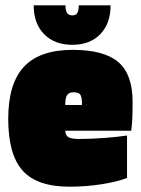

<svg xmlns="http://www.w3.org/2000/svg" viewBox="-20 -692 532 724"><path d="M459 -181V-21Q424 -7 364.5 2.5Q305 12 242 12Q120 12 65.5 -48.5Q11 -109 11 -244Q11 -377 70.5 -440.5Q130 -504 254 -504Q372 -504 426 -458Q480 -412 480 -308Q480 -272 479 -248.5Q478 -225 475 -199H226Q227 -181 238.5 -174.5Q250 -168 277 -168Q325 -168 376 -172Q427 -176 459 -181ZM288 -319Q286 -334 279 -339Q272 -344 257 -344Q241 -344 233.5 -334Q226 -324 226 -296H289Q289 -303 289 -308Q289 -313 288 -319ZM277 -672H397Q397 -603 358 -563Q319 -523 253 -523Q186 -523 146.5 -563Q107 -603 107 -672H227Q227 -652 233 -643Q239 -634 253 -634Q266 -634 271.5 -643Q277 -652 277 -672Z"/></svg>

Font: Blinker Black
Style: Regular
Weight: 900
Designer: Juergen Huber
Foundry: supertype
Version: Version 1.017;hotconv 1.0.117;makeotfexe 2.5.65602